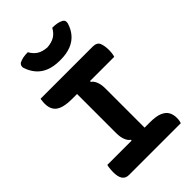

<svg xmlns="http://www.w3.org/2000/svg" viewBox="-277 -1053 1154 1154"><g transform="rotate(-45 300.0 -476.0)"><path d="M372 -108H252L263 -141Q246 -152 237 -176Q228 -200 228 -231Q228 -276 228 -321Q228 -366 228 -411Q228 -456 228 -501Q228 -546 228 -592H348L337 -559Q354 -548 363 -524Q372 -500 372 -469Q372 -423 372 -379Q372 -335 372 -289.5Q372 -244 372 -198.5Q372 -153 372 -108ZM545 0H105Q90 0 79 -5.5Q68 -11 61.5 -21.5Q55 -32 52 -46.5Q49 -61 49 -80Q49 -91 50 -100.5Q51 -110 52 -119.5Q53 -129 55 -135H417Q470 -135 499 -122.5Q528 -110 539.5 -88.5Q551 -67 551 -40Q551 -33 550.5 -26.5Q550 -20 548.5 -13Q547 -6 545 0ZM53 -700H495Q532 -700 541.5 -675.5Q551 -651 551 -616Q551 -610 550.5 -604Q550 -598 549.5 -591Q549 -584 547.5 -578Q546 -572 544 -565H184Q115 -565 82 -587.5Q49 -610 49 -662Q49 -667 49.5 -672.5Q50 -678 50.5 -683Q51 -688 51.5 -692.5Q52 -697 53 -700ZM404 -952Q428 -952 445.5 -948.5Q463 -945 478 -937Q487 -931 489 -922.5Q491 -914 489 -905Q478 -867 454 -838.5Q430 -810 392.5 -795Q355 -780 304 -780H296Q246 -780 208.5 -795Q171 -810 147 -838.5Q123 -867 111 -905Q109 -914 111.5 -922.5Q114 -931 122 -937Q138 -945 155 -948.5Q172 -952 196 -952Q213 -922 237 -907Q261 -892 300 -889Q339 -892 363.5 -907Q388 -922 404 -952Z"/></g></svg>

Font: Recursive Monospace Casual
Style: Bold
Weight: 700
Version: Version 1.047